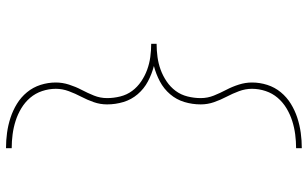

<svg xmlns="http://www.w3.org/2000/svg" viewBox="-213 -660 1026 640"><g transform="rotate(90 300.0 -340.0)"><path d="M474 153Q448 153 422.5 149.5Q397 146 372.5 138Q348 130 326 116.5Q304 103 287.5 83Q271 63 263 38Q255 13 255 -13Q255 -35 262 -57Q269 -79 279.5 -99Q290 -119 298.5 -140Q307 -161 307 -184Q307 -206 301.5 -228Q296 -250 283 -267.5Q270 -285 251.5 -297.5Q233 -310 212.5 -317.5Q192 -325 170 -328Q148 -331 126 -331V-332V-349Q148 -349 170 -352Q192 -355 212.5 -362.5Q233 -370 251.5 -382.5Q270 -395 283 -412.5Q296 -430 301.5 -452Q307 -474 307 -496Q307 -519 298.5 -540Q290 -561 279.5 -581Q269 -601 262 -623Q255 -645 255 -667Q255 -693 263 -718Q271 -743 287.5 -763Q304 -783 326 -796.5Q348 -810 372.5 -818Q397 -826 422.5 -829.5Q448 -833 474 -833V-814Q451 -814 428 -811Q405 -808 383 -801Q361 -794 341 -782Q321 -770 306 -752.5Q291 -735 283.5 -712.5Q276 -690 276 -667Q276 -645 284 -623.5Q292 -602 302.5 -582Q313 -562 320.5 -540.5Q328 -519 328 -496Q328 -468 320 -441.5Q312 -415 294 -394Q276 -373 251.5 -360Q227 -347 200 -340Q227 -333 251.5 -320Q276 -307 294 -286Q312 -265 320 -238.5Q328 -212 328 -184Q328 -161 320.5 -139.5Q313 -118 302.5 -98Q292 -78 284 -56.5Q276 -35 276 -13Q276 10 283.5 32.5Q291 55 306 72.5Q321 90 341 102Q361 114 383 121Q405 128 428 131Q451 134 474 134Z"/></g></svg>

Font: Iosevka Slab Thin Extended
Style: Regular
Weight: 100
Width: 7
Monospace: yes
Designer: Belleve Invis
Foundry: Belleve Invis
Version: Version 11.1.1; ttfautohint (v1.8.3)